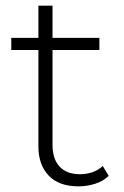

<svg xmlns="http://www.w3.org/2000/svg" viewBox="-20 -656 438 680"><path d="M258 4Q189 4 152.5 -34Q116 -72 116 -138V-479H20V-522H116V-636H166V-522H332V-479H166V-143Q166 -93 191 -66Q216 -39 263 -39Q312 -39 344 -68L365 -33Q345 -14 316.5 -5Q288 4 258 4Z"/></svg>

Font: Montserrat Z Light
Style: Regular
Weight: 300
Designer: Julieta Ulanovsky
Foundry: Julieta Ulanovsky
Version: Version 8.000